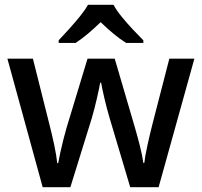

<svg xmlns="http://www.w3.org/2000/svg" viewBox="-20 -786 846 805"><path d="M439 -293Q427 -334 417.5 -375Q408 -416 404 -439H400Q396 -416 386.5 -374.5Q377 -333 365 -291L275 -1H159L11 -540H118L187 -265Q198 -223 207.5 -177.5Q217 -132 220 -102H224Q227 -120 233 -147Q239 -174 246 -202Q253 -230 259 -250L347 -540H461L546 -250Q556 -216 566.5 -174.5Q577 -133 581 -103H585Q588 -130 598 -176Q608 -222 619 -265L690 -540H795L645 -1H526ZM456 -766Q468 -743 490.5 -715.5Q513 -688 537.5 -662Q562 -636 581 -617V-606H509Q483 -622 456 -644.5Q429 -667 402 -693Q375 -667 349 -645Q323 -623 297 -606H226V-617Q245 -637 268.5 -663Q292 -689 314 -716Q336 -743 349 -766Z"/></svg>

Font: Noto Sans Syriac Medium
Style: Regular
Weight: 500
Designer: Patrick Giasson and the Monotype Design Team
Foundry: Monotype Imaging Inc.
Version: Version 3.000; ttfautohint (v1.8.4.7-5d5b)